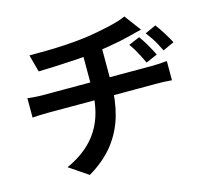

<svg xmlns="http://www.w3.org/2000/svg" viewBox="-116 -915 1232 1119"><g transform="rotate(-15 500.0 -355.0)"><path d="M777 -636Q796 -610 815.5 -576.5Q835 -543 850 -512L781 -482Q769 -508 758.5 -528Q748 -548 737 -567Q726 -586 710 -608ZM886 -678Q905 -653 926 -619.5Q947 -586 963 -556L895 -525Q882 -551 871 -571Q860 -591 848 -609Q836 -627 820 -648ZM132 -699Q170 -699 229 -699.5Q288 -700 352.5 -704Q417 -708 471 -715Q508 -720 545 -727Q582 -734 616 -741.5Q650 -749 678 -757.5Q706 -766 725 -775L799 -676Q776 -671 758 -666Q740 -661 728 -658Q697 -650 660.5 -642.5Q624 -635 584.5 -628.5Q545 -622 506 -617Q449 -609 385.5 -605Q322 -601 263 -598.5Q204 -596 160 -595ZM178 -12Q266 -52 322.5 -109Q379 -166 406.5 -242.5Q434 -319 434 -415Q434 -415 434 -439.5Q434 -464 434 -511Q434 -558 434 -628L551 -641Q551 -616 551 -586Q551 -556 551 -526Q551 -496 551 -471.5Q551 -447 551 -432Q551 -417 551 -417Q551 -315 526 -226.5Q501 -138 444.5 -65Q388 8 292 65ZM56 -461Q76 -459 100 -457Q124 -455 147 -455Q160 -455 199 -455Q238 -455 294 -455Q350 -455 413.5 -455Q477 -455 541 -455Q605 -455 661 -455Q717 -455 756.5 -455Q796 -455 810 -455Q821 -455 837.5 -456Q854 -457 870.5 -458Q887 -459 897 -460V-344Q878 -346 855.5 -347Q833 -348 812 -348Q799 -348 759.5 -348Q720 -348 664 -348Q608 -348 544 -348Q480 -348 415.5 -348Q351 -348 295 -348Q239 -348 200 -348Q161 -348 148 -348Q125 -348 100 -347Q75 -346 56 -344Z"/></g></svg>

Font: Noto Sans SC Thin SemiBold
Style: Regular
Weight: 600
Version: Version 2.004-H2;hotconv 1.0.118;makeotfexe 2.5.65603